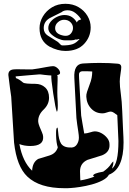

<svg xmlns="http://www.w3.org/2000/svg" viewBox="-20 -996 680 1010"><path d="M319 -6Q188 -6 124 -67Q68 -120 54 -246L39 -487Q33 -526 24 -601Q23 -629 53 -631Q64 -632 82.5 -631.5Q101 -631 120 -631Q139 -631 150 -631Q161 -632 183.5 -636Q206 -640 228 -644Q250 -648 259 -648Q271 -648 283 -637Q295 -626 296 -614V-612Q296 -604 281 -601L283 -594Q283 -586 283 -572.5Q283 -559 282 -541Q281 -505 282 -487Q283 -473 283.5 -461.5Q284 -450 284 -441Q284 -410 279 -408Q272 -424 260 -504Q248 -584 250 -599Q240 -599 214 -602Q203 -604 194 -604.5Q185 -605 178 -604Q159 -602 129.5 -600Q100 -598 62 -594L64 -585Q80 -580 101 -562Q106 -558 122.5 -556.5Q139 -555 165 -555Q197 -555 217.5 -536Q238 -517 238 -482Q238 -447 210 -420Q179 -391 181 -355Q182 -345 188 -330Q194 -315 200.5 -300.5Q207 -286 207 -276Q210 -228 139 -228Q108 -228 82 -238Q99 -145 149 -98Q151 -143 181 -160L240 -178Q275 -189 284 -221Q276 -244 275 -283V-298Q275 -324 282 -325Q284 -324 286 -301Q289 -261 301 -241Q309 -229 323.5 -224Q338 -219 357 -220Q375 -221 385 -237Q395 -253 395 -272Q395 -283 392 -302.5Q389 -322 386 -342.5Q383 -363 382 -375L371 -586Q367 -659 416 -662Q464 -665 503 -665Q531 -665 555 -664Q579 -663 599 -661Q617 -660 618 -644Q618 -633 614 -608.5Q610 -584 610 -567Q610 -542 615.5 -503Q621 -464 623 -411L627 -321Q630 -266 630 -247Q630 -107 553 -77Q544 -60 519 -47Q494 -34 462.5 -25.5Q431 -17 401 -12.5Q371 -8 353 -7Q344 -6 335.5 -6Q327 -6 319 -6ZM403 -47Q441 -53 477 -67Q472 -68 470 -72Q470 -84 523 -93Q536 -102 547 -112.5Q558 -123 566 -136Q568 -138 570 -141Q572 -144 576 -147Q577 -139 575 -129.5Q573 -120 569 -109Q603 -133 603 -254Q603 -270 597 -390Q589 -396 580 -402.5Q571 -409 561 -409Q555 -409 542.5 -404.5Q530 -400 523 -400Q486 -398 461 -423.5Q436 -449 434 -487Q433 -498 438 -513.5Q443 -529 451 -550Q459 -570 462 -586.5Q465 -603 465 -615V-620Q456 -621 442.5 -621Q429 -621 412 -621Q399 -620 396 -609Q395 -605 396 -585L407 -388Q409 -372 413.5 -348.5Q418 -325 423 -294H426Q436 -294 453.5 -299.5Q471 -305 478 -305Q496 -305 513.5 -295.5Q531 -286 543.5 -270.5Q556 -255 556 -237Q559 -196 517 -179L440 -155Q401 -137 401 -95Q401 -70 402 -58Q403 -46 403 -47ZM324 -728Q283 -728 240 -751Q188 -781 188 -848Q188 -880 205.5 -909.5Q223 -939 253.5 -957.5Q284 -976 324 -976Q363 -976 393 -958.5Q423 -941 440 -912.5Q457 -884 457 -852Q457 -802 422.5 -765Q388 -728 324 -728ZM308 -757Q342 -757 361.5 -763.5Q381 -770 399 -791Q389 -790 386 -788Q383 -786 380 -789Q368 -784 356 -784H319Q306 -784 286 -792.5Q266 -801 250 -815.5Q234 -830 234 -848Q234 -867 247 -882.5Q260 -898 280 -907.5Q300 -917 319 -917Q342 -917 358.5 -906Q375 -895 384 -878Q388 -885 391 -887.5Q394 -890 407 -894Q397 -911 378 -926.5Q359 -942 336 -942Q315 -942 304 -932Q290 -925 277 -918.5Q264 -912 250 -905Q210 -887 210 -848Q210 -823 231 -809Q232 -808 243 -801.5Q254 -795 274 -782Q278 -780 283.5 -776Q289 -772 297 -763Q302 -757 308 -757ZM317 -808Q340 -805 352 -818.5Q364 -832 364 -849Q364 -866 351 -879Q338 -892 317 -892Q299 -892 284.5 -879Q270 -866 270 -848Q270 -816 317 -808Z"/></svg>

Font: Moo Lah Lah
Style: Regular
Weight: 400
Designer: Robert E. Leuschke
Foundry: Robert E. Leuschke
Version: Version 1.010; ttfautohint (v1.8.3)